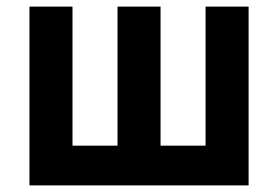

<svg xmlns="http://www.w3.org/2000/svg" viewBox="-20 -560 841 580"><path d="M69 0H731V-540H601V-120H465V-540H335V-120H199V-540H69Z"/></svg>

Font: Eudonet ExtraBold
Style: Regular
Weight: 800
Designer: Mikhail Sharanda
Foundry: Mikhail Sharanda
Version: Version 4.503;Glyphs 3.1.2 (3151)